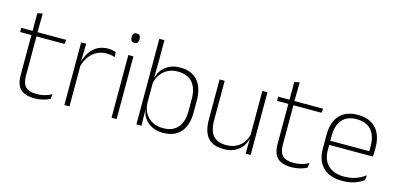

<svg xmlns="http://www.w3.org/2000/svg" viewBox="-63 -1046 2981 1439"><g transform="rotate(15 1427.5 -327.0)"><path d="M242 9.5Q190.5 9.5 158.8 -5.8Q127 -21 112 -52.2Q97 -83.5 97 -130.5V-459H136.5V-134.5Q136.5 -79 162.2 -52.5Q188 -26 249 -26Q279.5 -26 308.8 -33.2Q338 -40.5 364.5 -55.5L360 -18.5Q337 -6 305.8 1.8Q274.5 9.5 242 9.5ZM9.5 -443V-475.5H358.5L354.5 -443ZM97.5 -469.5V-612.5L137.5 -621L135.5 -469.5Z M508 -305 495 -334 505.5 -337.5Q522 -409.5 567 -451.5Q612 -493.5 680 -493.5Q699.5 -493.5 714.5 -490.2Q729.5 -487 740 -483L742.5 -444Q730 -449.5 713.5 -452.5Q697 -455.5 677.5 -455.5Q618 -455.5 573 -417.5Q528 -379.5 508 -305ZM471.5 0V-486.5H510.5L507.5 -338L511 -334.5V0Z M837.5 0V-486.5H877V0ZM857.5 -585.5Q842 -585.5 834.2 -594.5Q826.5 -603.5 826.5 -620.5V-624.5Q826.5 -641 834.2 -650Q842 -659 857.5 -659Q872.5 -659 880.2 -650Q888 -641 888 -624.5V-620.5Q888 -603 880.2 -594.2Q872.5 -585.5 857.5 -585.5Z M1237 10Q1188.5 10 1151 -8.8Q1113.5 -27.5 1091 -61.5Q1068.5 -95.5 1065.5 -141H1052.5L1068.5 -177.5Q1071 -126.5 1093.2 -92.2Q1115.5 -58 1151 -41Q1186.5 -24 1229.5 -24Q1303 -24 1342.5 -68.2Q1382 -112.5 1382 -197.5V-289.5Q1382 -374 1342.8 -418.5Q1303.5 -463 1228 -463Q1185 -463 1151.2 -445.2Q1117.5 -427.5 1095.8 -396Q1074 -364.5 1066.5 -322.5L1054 -354H1065.5Q1071.5 -393.5 1093 -425.8Q1114.5 -458 1151.2 -477.2Q1188 -496.5 1239 -496.5Q1328 -496.5 1374.8 -442.8Q1421.5 -389 1421.5 -287.5V-199Q1421.5 -97 1374.2 -43.5Q1327 10 1237 10ZM1030.5 0V-664H1070V-497.5L1068 -358.5L1068.5 -347V-140L1067 -126.5L1070 0Z M1585 -486.5V-178.5Q1585 -130.5 1598 -96Q1611 -61.5 1640.5 -42.8Q1670 -24 1719.5 -24Q1765.5 -24 1799.2 -42Q1833 -60 1853.8 -91.2Q1874.5 -122.5 1881 -162.5L1892 -130.5H1882Q1876.5 -93 1855.5 -60.8Q1834.5 -28.5 1797.8 -9.2Q1761 10 1708.5 10Q1649.5 10 1613.5 -12.2Q1577.5 -34.5 1561.5 -75.8Q1545.5 -117 1545.5 -175V-486.5ZM1917 -486.5V0H1877.5L1880 -123.5L1877.5 -125.5V-486.5Z M2235.5 9.5Q2184 9.5 2152.2 -5.8Q2120.5 -21 2105.5 -52.2Q2090.5 -83.5 2090.5 -130.5V-459H2130V-134.5Q2130 -79 2155.8 -52.5Q2181.5 -26 2242.5 -26Q2273 -26 2302.2 -33.2Q2331.5 -40.5 2358 -55.5L2353.5 -18.5Q2330.5 -6 2299.2 1.8Q2268 9.5 2235.5 9.5ZM2003 -443V-475.5H2352L2348 -443ZM2091 -469.5V-612.5L2131 -621L2129 -469.5Z M2630 10Q2532 10 2479.5 -41.2Q2427 -92.5 2427 -187V-290.5Q2427 -391.5 2475.5 -445Q2524 -498.5 2617 -498.5Q2679 -498.5 2721.2 -474.2Q2763.5 -450 2785.2 -404.8Q2807 -359.5 2807 -295.5V-278Q2807 -265.5 2806.5 -252.8Q2806 -240 2804.5 -225.5H2768Q2768.5 -245.5 2768.5 -263.2Q2768.5 -281 2768.5 -296Q2768.5 -350.5 2751.2 -388Q2734 -425.5 2700.2 -445.2Q2666.5 -465 2617 -465Q2543 -465 2504.5 -421Q2466 -377 2466 -293V-245V-239V-184.5Q2466 -147 2477 -117.5Q2488 -88 2509.2 -67.2Q2530.5 -46.5 2562 -35.5Q2593.5 -24.5 2635 -24.5Q2682 -24.5 2722.5 -38.5Q2763 -52.5 2798.5 -78.5L2794 -40Q2763.5 -17 2721.8 -3.5Q2680 10 2630 10ZM2447 -225.5V-257.5H2794.5V-225.5Z"/></g></svg>

Font: Anek Bangla Medium ExtraLight
Style: Regular
Weight: 250
Version: Version 1.003